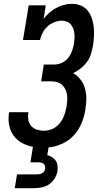

<svg xmlns="http://www.w3.org/2000/svg" viewBox="-20 -763 540 1003"><path d="M57 220 69 148H169Q176 148 184 147Q192 146 198.5 142.5Q205 139 210 132.5Q215 126 216 119Q217 111 215 104Q213 97 207.5 92.5Q202 88 195 86.5Q188 85 180 85H139L152 4Q121 -2 94.5 -16.5Q68 -31 50.5 -55.5Q33 -80 27.5 -110.5Q22 -141 27 -173L28 -177H128V-175Q125 -156 128 -137.5Q131 -119 142.5 -105.5Q154 -92 171.5 -86Q189 -80 208 -80Q223 -80 238.5 -84Q254 -88 267.5 -97Q281 -106 292 -119Q303 -132 309.5 -146.5Q316 -161 320.5 -176Q325 -191 328 -206Q330 -222 331 -237.5Q332 -253 330 -268Q328 -283 321.5 -296.5Q315 -310 304.5 -319.5Q294 -329 280 -333.5Q266 -338 250 -338H195L209 -426H264Q283 -426 302.5 -434.5Q322 -443 335 -459Q348 -475 355.5 -494.5Q363 -514 366 -533Q368 -547 369 -560.5Q370 -574 368.5 -587.5Q367 -601 362.5 -613.5Q358 -626 350 -635.5Q342 -645 329.5 -650Q317 -655 304 -655Q284 -655 264 -647Q244 -639 228.5 -625Q213 -611 203 -592.5Q193 -574 189 -554H100L130 -735H219L208 -664Q220 -681 237 -696Q254 -711 273.5 -721.5Q293 -732 314 -737.5Q335 -743 356 -743Q380 -743 402 -734Q424 -725 438 -707.5Q452 -690 459.5 -668Q467 -646 469.5 -622.5Q472 -599 471 -574.5Q470 -550 466 -526Q462 -504 455.5 -482Q449 -460 435 -440.5Q421 -421 402 -406Q383 -391 362 -381Q385 -368 401 -347Q417 -326 424 -300.5Q431 -275 431 -247.5Q431 -220 426 -192V-191Q421 -156 406.5 -120.5Q392 -85 366.5 -57Q341 -29 305.5 -12.5Q270 4 234 7L227 47Q241 51 252.5 58.5Q264 66 271.5 77Q279 88 280.5 102.5Q282 117 280 131Q277 151 265 170Q253 189 235.5 200.5Q218 212 197.5 216Q177 220 157 220Z"/></svg>

Font: Iosevka Curly Slab Semibold
Style: Italic
Weight: 600
Italic angle: -9°
Monospace: yes
Designer: Belleve Invis
Foundry: Belleve Invis
Version: Version 22.1.2; ttfautohint (v1.8.4)